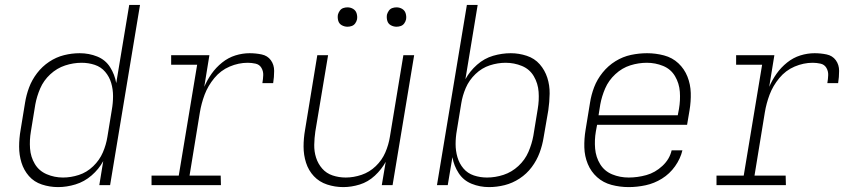

<svg xmlns="http://www.w3.org/2000/svg" viewBox="-20 -755 3496 783"><path d="M217 8Q252 8 288 -3Q324 -14 353.5 -39.5Q383 -65 401 -98L385 0H429L551 -735H507L454 -416Q448 -451 429 -481Q410 -511 376.5 -524.5Q343 -538 305 -538Q273 -538 241 -530Q209 -522 180.5 -503Q152 -484 131 -456.5Q110 -429 98.5 -398Q87 -367 82 -335L64 -225Q58 -191 58 -157Q58 -123 67.5 -92Q77 -61 98 -37Q119 -13 151 -2.5Q183 8 217 8ZM237 -31Q202 -31 170.5 -44.5Q139 -58 122 -86.5Q105 -115 102.5 -149.5Q100 -184 106 -219L124 -329Q130 -362 144 -394.5Q158 -427 185 -452Q212 -477 245.5 -488Q279 -499 313 -499Q341 -499 366.5 -490.5Q392 -482 409 -462Q426 -442 433.5 -416.5Q441 -391 441 -363Q441 -335 436 -307L418 -197Q413 -165 399.5 -133.5Q386 -102 360 -77Q334 -52 301.5 -41.5Q269 -31 237 -31Z M598 0H881L880 -39H753L795 -296Q801 -333 814.5 -369Q828 -405 854 -436.5Q880 -468 916.5 -483.5Q953 -499 990 -499Q1006 -499 1022 -495.5Q1038 -492 1046 -478.5Q1054 -465 1053.5 -449Q1053 -433 1050 -416H1094Q1098 -441 1098 -466Q1098 -491 1084.5 -509.5Q1071 -528 1047 -533Q1023 -538 998 -538Q969 -538 940 -529Q911 -520 886 -500Q861 -480 843 -454.5Q825 -429 813 -401L834 -530H678V-491H784L709 -39H598Z M1380 8Q1413 8 1447 -2.5Q1481 -13 1508.5 -38.5Q1536 -64 1553 -95L1537 0H1581L1669 -530H1625L1570 -197Q1565 -165 1551.5 -133.5Q1538 -102 1512.5 -77.5Q1487 -53 1454.5 -42Q1422 -31 1390 -31Q1390 -31 1390 -31Q1390 -31 1390 -31Q1362 -31 1336.5 -39.5Q1311 -48 1294 -67.5Q1277 -87 1269 -112Q1261 -137 1261.5 -164.5Q1262 -192 1266 -219L1318 -530H1274L1224 -225Q1218 -191 1218 -157Q1218 -123 1228 -91.5Q1238 -60 1260 -36.5Q1282 -13 1314 -2.5Q1346 8 1380 8ZM1597 -646Q1606 -646 1614.5 -649Q1623 -652 1628.5 -659.5Q1634 -667 1636 -676Q1638 -688 1634.5 -700Q1631 -712 1620.5 -718.5Q1610 -725 1597 -725Q1588 -725 1579.5 -722Q1571 -719 1565.5 -711Q1560 -703 1558 -695Q1556 -682 1559.5 -670Q1563 -658 1574 -652Q1585 -646 1597 -646ZM1397 -646Q1406 -646 1414.5 -649Q1423 -652 1428.5 -659.5Q1434 -667 1436 -676Q1438 -688 1434.5 -700Q1431 -712 1420.5 -718.5Q1410 -725 1397 -725Q1388 -725 1379.5 -722Q1371 -719 1365.5 -711Q1360 -703 1358 -695Q1356 -682 1359.5 -670Q1363 -658 1374 -652Q1385 -646 1397 -646Z M1974 8Q2006 8 2038 0Q2070 -8 2099 -27Q2128 -46 2148.5 -73.5Q2169 -101 2180.5 -132Q2192 -163 2197 -195L2216 -305Q2221 -339 2221.5 -373Q2222 -407 2212 -438Q2202 -469 2181 -493Q2160 -517 2128 -527.5Q2096 -538 2063 -538Q2027 -538 1991 -527.5Q1955 -517 1925.5 -491Q1896 -465 1878 -432L1928 -735H1884L1762 0H1806L1825 -114Q1831 -79 1850.5 -49Q1870 -19 1903.5 -5.5Q1937 8 1974 8ZM1966 -31Q1938 -31 1912.5 -39.5Q1887 -48 1870 -68Q1853 -88 1845.5 -114Q1838 -140 1838 -167.5Q1838 -195 1843 -223L1861 -333Q1866 -365 1879.5 -396.5Q1893 -428 1919 -453Q1945 -478 1977.5 -488.5Q2010 -499 2042 -499Q2077 -499 2108.5 -486Q2140 -473 2157 -444Q2174 -415 2176.5 -380.5Q2179 -346 2173 -311L2155 -201Q2149 -168 2135 -135.5Q2121 -103 2094 -78Q2067 -53 2033.5 -42Q2000 -31 1966 -31Z M2544 8Q2578 8 2613 0.5Q2648 -7 2679.5 -26.5Q2711 -46 2733 -77Q2755 -108 2763 -142H2719Q2711 -106 2681.5 -78.5Q2652 -51 2616 -41Q2580 -31 2544 -31Q2508 -31 2476.5 -44Q2445 -57 2427.5 -85.5Q2410 -114 2407 -149Q2404 -184 2410 -219L2415 -246H2782L2792 -305Q2798 -341 2797 -376Q2796 -411 2783.5 -442.5Q2771 -474 2746.5 -497Q2722 -520 2688 -529Q2654 -538 2619 -538Q2586 -538 2553 -531Q2520 -524 2490 -505.5Q2460 -487 2437.5 -459Q2415 -431 2403 -399.5Q2391 -368 2386 -335L2368 -225Q2362 -189 2363 -153.5Q2364 -118 2377 -86.5Q2390 -55 2415 -32.5Q2440 -10 2474 -1Q2508 8 2544 8ZM2744 -285H2421L2428 -329Q2434 -362 2448 -394.5Q2462 -427 2489.5 -452.5Q2517 -478 2550.5 -488.5Q2584 -499 2618 -499Q2653 -499 2684.5 -486Q2716 -473 2733 -444Q2750 -415 2752.5 -380.5Q2755 -346 2749 -311Z M2902 0H3185L3184 -39H3057L3099 -296Q3105 -333 3118.5 -369Q3132 -405 3158 -436.5Q3184 -468 3220.5 -483.5Q3257 -499 3294 -499Q3310 -499 3326 -495.5Q3342 -492 3350 -478.5Q3358 -465 3357.5 -449Q3357 -433 3354 -416H3398Q3402 -441 3402 -466Q3402 -491 3388.5 -509.5Q3375 -528 3351 -533Q3327 -538 3302 -538Q3273 -538 3244 -529Q3215 -520 3190 -500Q3165 -480 3147 -454.5Q3129 -429 3117 -401L3138 -530H2982V-491H3088L3013 -39H2902Z"/></svg>

Font: Iosevka Sparkle XLtObl
Style: Regular
Weight: 200
Italic angle: -9°
Designer: Belleve Invis
Foundry: Belleve Invis
Version: Version 4.5.0; ttfautohint (v1.8.3)